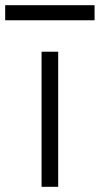

<svg xmlns="http://www.w3.org/2000/svg" viewBox="-42 -719 384 739"><path d="M118 0V-520H182V0ZM-22 -641V-699H322V-641Z"/></svg>

Font: Iosevka Aile Custom Light
Style: Regular
Weight: 300
Designer: Belleve Invis
Foundry: Belleve Invis
Version: Version 17.0.2; ttfautohint (v1.8.3)